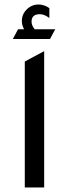

<svg xmlns="http://www.w3.org/2000/svg" viewBox="-20 -832 306 852"><path d="M37 -659 60 -702H87Q77 -720 77 -739Q77 -769 99 -790.5Q121 -812 151 -812Q176 -812 199 -796V-752Q177 -769 157 -769Q120 -769 120 -736Q120 -719 134 -702H225L202 -659ZM90 0V-559L176 -605V0Z"/></svg>

Font: Space Grotesk Medium
Style: Regular
Weight: 500
Designer: Florian Karsten
Foundry: Florian Karsten
Version: Version 2.000